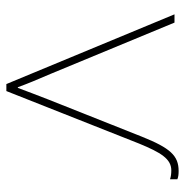

<svg xmlns="http://www.w3.org/2000/svg" viewBox="-9 -572 581 603"><g transform="rotate(90 281.5 -270.5)"><path d="M244 0H266L431 -417C459 -485 479 -518 515 -518C525 -518 534 -517 543 -514V-537C536 -540 528 -541 517 -541C469 -541 445 -515 409 -425L293 -133C278 -95 267 -65 256 -36H254C243 -66 229 -100 212 -139L51 -528H25Z"/></g></svg>

Font: Noto Sans Mono SemiCondensed Thin
Style: Regular
Weight: 100
Width: 4
Designer: Monotype Design Team
Foundry: Monotype Imaging Inc.
Version: Version 2.014